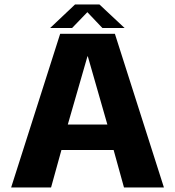

<svg xmlns="http://www.w3.org/2000/svg" viewBox="-20 -824 769 844"><path d="M29 0H204.5L250 -164.5H479.5L525 0H700.5L485 -675.5H244.5ZM278 -276.5 364.5 -576.5H366L452 -276.5ZM200.5 -701H297L364 -770.5L430 -701H527.5L417 -804.5H310Z"/></svg>

Font: Anybody UltraCondensed Thin
Style: Bold
Weight: 700
Version: Version 1.111